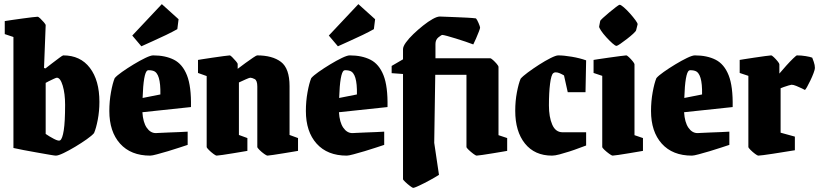

<svg xmlns="http://www.w3.org/2000/svg" viewBox="-20 -741 3963 929"><path d="M286 -473Q369 -473 415 -412.5Q461 -352 461 -248Q461 -203 453 -161.5Q445 -120 435 -97Q425 -85 399.5 -67Q374 -49 344 -31Q314 -13 288 -0.5Q262 12 250 12Q245 12 219 7.5Q193 3 159 -3Q125 -9 93.5 -15Q62 -21 45 -25V-562L3 -576V-639Q15 -641 39 -644.5Q63 -648 89 -651.5Q115 -655 135.5 -657.5Q156 -660 162 -660Q166 -660 175 -651.5Q184 -643 192.5 -633Q201 -623 201 -619L193 -412L200 -410Q214 -421 233 -435.5Q252 -450 267.5 -461.5Q283 -473 286 -473ZM255 -365Q252 -365 240 -359.5Q228 -354 216 -348Q204 -342 201 -340V-93Q218 -81 241 -69Q264 -57 271 -62Q282 -69 288.5 -110.5Q295 -152 295 -234Q295 -288 283.5 -326.5Q272 -365 255 -365Z M888 -40Q875 -36 848.5 -27Q822 -18 793 -9.5Q764 -1 740 5.5Q716 12 707 12Q613 12 561 -46Q509 -104 509 -204Q509 -251 517 -295Q525 -339 535 -363Q545 -375 570.5 -393Q596 -411 626.5 -429.5Q657 -448 683 -460.5Q709 -473 721 -473Q780 -473 821.5 -452Q863 -431 884.5 -377Q906 -323 904 -223L669 -198Q672 -149 690 -123Q708 -97 734 -97Q735 -97 753 -98Q771 -99 797.5 -100Q824 -101 849 -102Q874 -103 888 -104ZM693 -400Q674 -388 670 -267L756 -284Q758 -387 722 -398Q717 -400 707 -401Q697 -402 693 -400ZM664 -517 620 -569 763 -721 844 -648 838 -600Q815 -587 784 -572Q753 -557 721.5 -543Q690 -529 664 -517Z M1028 12Q1024 12 1012.5 3.5Q1001 -5 990.5 -15.5Q980 -26 980 -30V-373L938 -388V-451Q938 -451 959 -454.5Q980 -458 1008.5 -462Q1037 -466 1061.5 -469.5Q1086 -473 1092 -473Q1095 -473 1104 -464Q1113 -455 1121.5 -445Q1130 -435 1130 -431V-408Q1147 -421 1167.5 -436Q1188 -451 1204.5 -462Q1221 -473 1224 -473Q1298 -473 1339.5 -441.5Q1381 -410 1381 -324V-88L1422 -73V-11Q1422 -11 1401.5 -7.5Q1381 -4 1353 0.5Q1325 5 1302 8.5Q1279 12 1274 12Q1270 12 1258 3.5Q1246 -5 1235.5 -15.5Q1225 -26 1225 -30V-322Q1225 -352 1212 -358.5Q1199 -365 1191 -365Q1187 -365 1170 -357.5Q1153 -350 1136 -342V-88L1177 -73V-11Q1177 -11 1156.5 -7.5Q1136 -4 1108.5 0.5Q1081 5 1057.5 8.5Q1034 12 1028 12Z M1839 -40Q1826 -36 1799.5 -27Q1773 -18 1744 -9.5Q1715 -1 1691 5.5Q1667 12 1658 12Q1564 12 1512 -46Q1460 -104 1460 -204Q1460 -251 1468 -295Q1476 -339 1486 -363Q1496 -375 1521.5 -393Q1547 -411 1577.5 -429.5Q1608 -448 1634 -460.5Q1660 -473 1672 -473Q1731 -473 1772.5 -452Q1814 -431 1835.5 -377Q1857 -323 1855 -223L1620 -198Q1623 -149 1641 -123Q1659 -97 1685 -97Q1686 -97 1704 -98Q1722 -99 1748.5 -100Q1775 -101 1800 -102Q1825 -103 1839 -104ZM1644 -400Q1625 -388 1621 -267L1707 -284Q1709 -387 1673 -398Q1668 -400 1658 -401Q1648 -402 1644 -400ZM1615 -517 1571 -569 1714 -721 1795 -648 1789 -600Q1766 -587 1735 -572Q1704 -557 1672.5 -543Q1641 -529 1615 -517Z M1875 -387V-422L1930 -454V-503Q1930 -516 1944 -535.5Q1958 -555 1980.5 -576.5Q2003 -598 2027.5 -617.5Q2052 -637 2073.5 -649Q2095 -661 2108 -661Q2113 -661 2135 -660Q2157 -659 2185.5 -658Q2214 -657 2241 -655.5Q2268 -654 2283 -652Q2288 -647 2295.5 -629.5Q2303 -612 2303 -607Q2303 -604 2297 -588Q2291 -572 2283 -554Q2275 -536 2270 -526Q2255 -532 2232.5 -539.5Q2210 -547 2186 -554.5Q2162 -562 2143.5 -567Q2125 -572 2120 -572Q2116 -572 2101.5 -560.5Q2087 -549 2087 -528V-459H2352Q2356 -459 2365.5 -450.5Q2375 -442 2383.5 -432Q2392 -422 2392 -417V-87L2434 -73V-11Q2434 -11 2414 -7.5Q2394 -4 2366 0.5Q2338 5 2315 8.5Q2292 12 2286 12Q2282 12 2270 3Q2258 -6 2247.5 -16Q2237 -26 2237 -30V-379H2086L2081 -50L2104 105Q2087 116 2059.5 131Q2032 146 2008.5 157Q1985 168 1979 168Q1976 168 1964 159Q1952 150 1941 139.5Q1930 129 1930 126V-383Z M2651 12Q2567 12 2520 -46.5Q2473 -105 2473 -205Q2473 -252 2481 -294Q2489 -336 2499 -360Q2509 -372 2534 -390.5Q2559 -409 2588.5 -428Q2618 -447 2644 -460Q2670 -473 2681 -473Q2708 -473 2746.5 -466.5Q2785 -460 2816 -449L2813 -295H2727L2709 -376Q2699 -382 2688.5 -386.5Q2678 -391 2669 -391Q2661 -391 2657 -387Q2647 -379 2641.5 -336Q2636 -293 2636 -231Q2636 -175 2652 -138Q2668 -101 2702 -101H2816V-37Q2804 -33 2782 -24.5Q2760 -16 2735 -8Q2710 0 2687.5 6Q2665 12 2651 12Z M2884 -639Q2884 -642 2897 -654Q2910 -666 2928 -681Q2946 -696 2960.5 -707Q2975 -718 2978 -718Q2984 -718 2998.5 -705.5Q3013 -693 3028.5 -675.5Q3044 -658 3055 -643Q3066 -628 3065 -623L3058 -595Q3057 -590 3044 -578Q3031 -566 3013.5 -552.5Q2996 -539 2981.5 -529Q2967 -519 2963 -519Q2957 -519 2943 -531.5Q2929 -544 2913.5 -561Q2898 -578 2888 -593Q2878 -608 2879 -613ZM2944 12Q2940 12 2927.5 3Q2915 -6 2904.5 -16Q2894 -26 2894 -30V-374L2852 -388V-451Q2852 -451 2873.5 -454.5Q2895 -458 2925 -462Q2955 -466 2979.5 -469.5Q3004 -473 3010 -473Q3014 -473 3023.5 -464Q3033 -455 3041.5 -444.5Q3050 -434 3050 -430V-87L3091 -73V-11Q3091 -11 3071 -7.5Q3051 -4 3023.5 0.5Q2996 5 2973 8.5Q2950 12 2944 12Z M3509 -40Q3496 -36 3469.5 -27Q3443 -18 3414 -9.5Q3385 -1 3361 5.5Q3337 12 3328 12Q3234 12 3182 -46Q3130 -104 3130 -204Q3130 -251 3138 -295Q3146 -339 3156 -363Q3166 -375 3191.5 -393Q3217 -411 3247.5 -429.5Q3278 -448 3304 -460.5Q3330 -473 3342 -473Q3401 -473 3442.5 -452Q3484 -431 3505.5 -377Q3527 -323 3525 -223L3290 -198Q3293 -149 3311 -123Q3329 -97 3355 -97Q3356 -97 3374 -98Q3392 -99 3418.5 -100Q3445 -101 3470 -102Q3495 -103 3509 -104ZM3314 -400Q3295 -388 3291 -267L3377 -284Q3379 -387 3343 -398Q3338 -400 3328 -401Q3318 -402 3314 -400Z M3649 12Q3645 12 3633.5 3.5Q3622 -5 3611.5 -15.5Q3601 -26 3601 -30V-374L3559 -388V-451Q3559 -451 3580 -454.5Q3601 -458 3629 -462Q3657 -466 3681 -469.5Q3705 -473 3711 -473Q3715 -473 3724.5 -464Q3734 -455 3742.5 -444.5Q3751 -434 3751 -430V-385Q3766 -403 3784.5 -423.5Q3803 -444 3818 -458.5Q3833 -473 3836 -473Q3857 -473 3878.5 -469.5Q3900 -466 3910 -462Q3912 -457 3917.5 -441.5Q3923 -426 3923 -412Q3923 -405 3916.5 -387.5Q3910 -370 3901 -351.5Q3892 -333 3884.5 -319.5Q3877 -306 3874 -306Q3873 -307 3860.5 -313Q3848 -319 3833.5 -325Q3819 -331 3810 -331Q3807 -331 3795.5 -327.5Q3784 -324 3772.5 -320Q3761 -316 3757 -314V-99L3826 -80V-14Q3826 -14 3810 -11.5Q3794 -9 3769.5 -5Q3745 -1 3719 3Q3693 7 3673.5 9.5Q3654 12 3649 12Z"/></svg>

Font: Grenze Gotisch Black
Style: Regular
Weight: 900
Designer: Renata Polastri
Foundry: Omnibus-Type
Version: Version 1.001